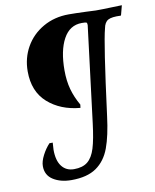

<svg xmlns="http://www.w3.org/2000/svg" viewBox="-84 -705 708 875"><g transform="rotate(-10 270.0 -268.0)"><path d="M346 -592Q290 -592 260.5 -538Q231 -484 231 -393Q231 -344 242 -304.5Q253 -265 275 -227L273 -212Q182 -220 123.5 -272Q65 -324 65 -417Q65 -479 94 -530Q123 -581 175.5 -611Q228 -641 294 -641Q325 -641 375 -639L419 -637Q453 -637 489.5 -638.5Q526 -640 540 -640L529 -598L527 -594Q485 -596 468 -586.5Q451 -577 446 -549Q429 -487 386 -154Q375 -65 354.5 -9.5Q334 46 291.5 75.5Q249 105 176 105Q126 105 92 83.5Q58 62 58 20Q58 -2 72.5 -30Q87 -58 106 -78H121Q119 -54 119 -45Q119 5 139.5 31.5Q160 58 196 58Q236 58 259 39.5Q282 21 294.5 -19.5Q307 -60 316 -134L371 -578Q371 -588 367.5 -590Q364 -592 346 -592Z"/></g></svg>

Font: Alegreya SC
Style: Italic
Weight: 400
Italic angle: -7°
Designer: Juan Pablo del Peral
Foundry: Huerta Tipografica
Version: Version 2.007; ttfautohint (v1.6)